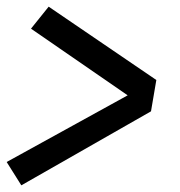

<svg xmlns="http://www.w3.org/2000/svg" viewBox="-21 -627 541 576"><path d="M43 -71 -1 -141 362 -341 72 -541 125 -607 448 -387 432 -293Z"/></svg>

Font: Iosevka Term Curly SmBd Obl
Style: Regular
Weight: 600
Italic angle: -9°
Designer: Belleve Invis
Foundry: Belleve Invis
Version: Version 32.3.0